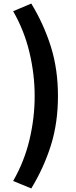

<svg xmlns="http://www.w3.org/2000/svg" viewBox="-20 -857 429 1080"><path d="M156 203 54 161Q117 51 146 -71.5Q175 -194 175 -317Q175 -438 146 -561Q117 -684 54 -794L156 -837Q227 -720 266.5 -593.5Q306 -467 306 -317Q306 -166 266.5 -40Q227 86 156 203Z"/></svg>

Font: Noto Sans SC ExtraBold
Style: Regular
Weight: 800
Designer: Ryoko NISHIZUKA 西塚涼子 (kana, bopomofo & ideographs); Paul D. Hunt (Latin, Greek & Cyrillic); Sandoll Communications 산돌커뮤니
Foundry: Adobe
Version: Version 2.004-H2;hotconv 1.0.118;makeotfexe 2.5.65603